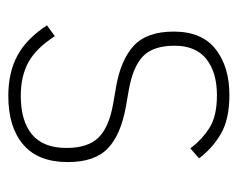

<svg xmlns="http://www.w3.org/2000/svg" viewBox="-75 -485 572 462"><g transform="rotate(90 211.0 -254.0)"><path d="M211 12Q154 12 113.5 -10Q73 -32 41 -81L67 -100Q96 -55 129.5 -36.5Q163 -18 211 -18Q271 -18 303.5 -45Q336 -72 336 -128Q336 -179 311.5 -204.5Q287 -230 231 -240L191 -247Q125 -258 90.5 -289.5Q56 -321 56 -386Q56 -454 98.5 -487Q141 -520 208 -520Q267 -520 302 -499.5Q337 -479 361 -447L337 -426Q317 -453 288.5 -471.5Q260 -490 209 -490Q154 -490 122 -464.5Q90 -439 90 -388Q90 -337 115 -312.5Q140 -288 196 -278L236 -271Q304 -259 337 -227.5Q370 -196 370 -131Q370 -60 328 -24Q286 12 211 12Z"/></g></svg>

Font: IBM Plex Sans Cond ExtLt
Style: Regular
Weight: 200
Width: 3
Designer: Mike Abbink, Paul van der Laan, Pieter van Rosmalen
Foundry: Bold Monday
Version: Version 1.3